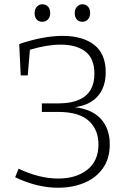

<svg xmlns="http://www.w3.org/2000/svg" viewBox="-20 -871 615 899"><path d="M494 -195Q494 -129 462 -83.5Q430 -38 375 -15Q320 8 252 8Q154 8 51 -41L67 -81Q164 -35 253 -35Q336 -35 388.5 -76Q441 -117 441 -195Q441 -264 395.5 -305.5Q350 -347 251 -347H176V-387H253Q422 -387 422 -526Q422 -597 380 -629.5Q338 -662 264 -662Q200 -662 120 -638L110 -518H77L70 -665Q184 -703 273 -703Q367 -703 421 -661Q475 -619 475 -533Q475 -464 438.5 -421.5Q402 -379 331 -369Q412 -359 453 -313.5Q494 -268 494 -195ZM142 -810Q142 -828 152.5 -839.5Q163 -851 178 -851Q195 -851 205 -840Q215 -829 215 -810Q215 -791 204.5 -780Q194 -769 178 -769Q161 -769 151.5 -780Q142 -791 142 -810ZM330 -810Q330 -828 340.5 -839.5Q351 -851 366 -851Q382 -851 392 -840Q402 -829 402 -810Q402 -791 391.5 -780Q381 -769 366 -769Q349 -769 339.5 -780Q330 -791 330 -810Z"/></svg>

Font: Bitter Pro Light
Style: Regular
Weight: 300
Designer: Sol Matas, and Bitter project Authors
Foundry: Sol Matas
Version: Version 1.010